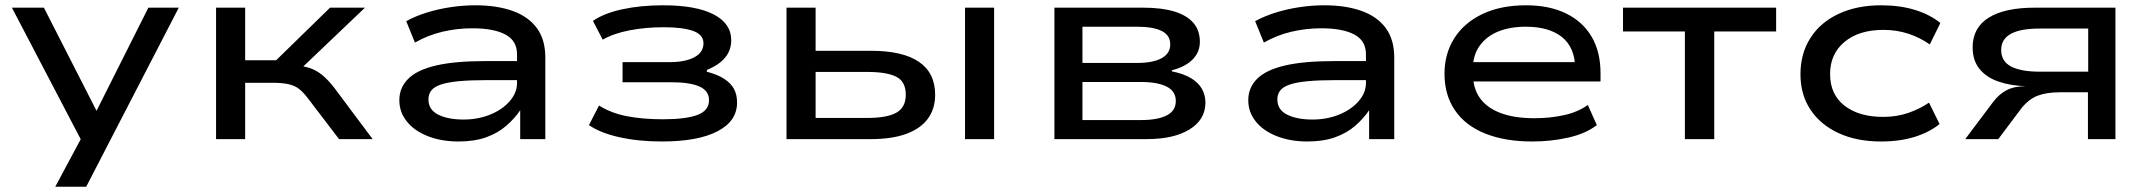

<svg xmlns="http://www.w3.org/2000/svg" viewBox="-20 -526 8133 726"><path d="M189 180 309 -44V46L25 -497H146L345 -107L541 -497H656L306 180Z M797 0V-497H907V-298H1024L1228 -497H1360L1103 -252L1089 -280Q1126 -277 1150.5 -269Q1175 -261 1197 -243.5Q1219 -226 1244 -194L1389 0H1262L1143 -156Q1126 -178 1110.5 -190Q1095 -202 1071.5 -207.5Q1048 -213 1009 -213H907V0Z M1714 9Q1649 9 1598 -11Q1547 -31 1518.5 -66.5Q1490 -102 1490 -147Q1490 -195 1524 -228.5Q1558 -262 1629.5 -278.5Q1701 -295 1814 -295H1953V-223H1820Q1758 -223 1715.5 -219Q1673 -215 1647.5 -206.5Q1622 -198 1611 -184Q1600 -170 1600 -150Q1600 -111 1637 -92.5Q1674 -74 1733 -74Q1787 -74 1833 -92.5Q1879 -111 1907 -143Q1935 -175 1935 -212V-321Q1935 -372 1891 -395.5Q1847 -419 1766 -419Q1708 -419 1653 -406Q1598 -393 1549 -365L1516 -446Q1553 -466 1595.5 -479Q1638 -492 1684.5 -499Q1731 -506 1778 -506Q1858 -506 1917.5 -485Q1977 -464 2009.5 -420.5Q2042 -377 2042 -308V0H1947V-108V-109Q1926 -78 1894.5 -50.5Q1863 -23 1818.5 -7Q1774 9 1714 9Z M2483 9Q2393 9 2320.5 -7.5Q2248 -24 2207 -53L2245 -127Q2291 -98 2351 -86.5Q2411 -75 2486 -75Q2574 -75 2617.5 -91.5Q2661 -108 2661 -147Q2661 -183 2624.5 -199Q2588 -215 2519 -215H2334V-291H2511Q2571 -291 2605.5 -309.5Q2640 -328 2640 -362Q2640 -395 2601 -409Q2562 -423 2490 -423Q2422 -423 2361.5 -411.5Q2301 -400 2259 -376L2222 -447Q2264 -476 2333.5 -491Q2403 -506 2487 -506Q2612 -506 2678.5 -471.5Q2745 -437 2745 -374Q2745 -337 2722.5 -309Q2700 -281 2654 -262L2652 -255Q2694 -244 2719 -227.5Q2744 -211 2755.5 -189.5Q2767 -168 2767 -138Q2767 -68 2693 -29.5Q2619 9 2483 9Z M2954 0V-497H3064V-334H3272Q3394 -334 3455 -292Q3516 -250 3516 -168Q3516 -114 3488 -76.5Q3460 -39 3406 -19.5Q3352 0 3273 0ZM3064 -80H3259Q3334 -80 3369.5 -100Q3405 -120 3405 -168Q3405 -217 3369.5 -235.5Q3334 -254 3259 -254H3064ZM3629 0V-497H3739V0Z M3967 0V-497H4303Q4373 -497 4420.5 -482.5Q4468 -468 4492.5 -439.5Q4517 -411 4517 -368Q4517 -329 4489.5 -301Q4462 -273 4410 -260L4412 -256Q4456 -247 4483.5 -230.5Q4511 -214 4524.5 -190.5Q4538 -167 4538 -138Q4538 -74 4478.5 -37Q4419 0 4316 0ZM4073 -72H4293Q4357 -72 4391.5 -89.5Q4426 -107 4426 -144Q4426 -181 4391.5 -198.5Q4357 -216 4293 -216H4073ZM4073 -288H4279Q4340 -288 4372.5 -306Q4405 -324 4405 -358Q4405 -393 4372.5 -409Q4340 -425 4279 -425H4073Z M4924 9Q4859 9 4808 -11Q4757 -31 4728.5 -66.5Q4700 -102 4700 -147Q4700 -195 4734 -228.5Q4768 -262 4839.5 -278.5Q4911 -295 5024 -295H5163V-223H5030Q4968 -223 4925.5 -219Q4883 -215 4857.5 -206.5Q4832 -198 4821 -184Q4810 -170 4810 -150Q4810 -111 4847 -92.5Q4884 -74 4943 -74Q4997 -74 5043 -92.5Q5089 -111 5117 -143Q5145 -175 5145 -212V-321Q5145 -372 5101 -395.5Q5057 -419 4976 -419Q4918 -419 4863 -406Q4808 -393 4759 -365L4726 -446Q4763 -466 4805.5 -479Q4848 -492 4894.5 -499Q4941 -506 4988 -506Q5068 -506 5127.5 -485Q5187 -464 5219.5 -420.5Q5252 -377 5252 -308V0H5157V-108V-109Q5136 -78 5104.5 -50.5Q5073 -23 5028.5 -7Q4984 9 4924 9Z M5773 9Q5671 9 5596 -21Q5521 -51 5481.5 -109Q5442 -167 5442 -247Q5442 -322 5478.5 -380.5Q5515 -439 5584.5 -472.5Q5654 -506 5750 -506Q5839 -506 5902 -475Q5965 -444 5998.5 -387Q6032 -330 6032 -249V-218H5524V-291H5960L5936 -269Q5935 -347 5886 -386Q5837 -425 5750 -425Q5690 -425 5645.5 -407Q5601 -389 5575 -353Q5549 -317 5549 -263V-251Q5549 -194 5575 -156.5Q5601 -119 5653 -99Q5705 -79 5782 -79Q5841 -79 5893.5 -90.5Q5946 -102 5984 -129L6018 -53Q5977 -21 5911.5 -6Q5846 9 5773 9Z M6351 0V-407H6117V-497H6696V-407H6462V0Z M7092 9Q7001 9 6932.5 -22.5Q6864 -54 6826 -111Q6788 -168 6788 -245Q6788 -324 6826 -383Q6864 -442 6933 -474Q7002 -506 7093 -506Q7164 -506 7221 -488.5Q7278 -471 7317 -439L7277 -358Q7240 -384 7196 -398.5Q7152 -413 7102 -413Q7009 -413 6954.5 -367.5Q6900 -322 6900 -246Q6900 -169 6954.5 -126.5Q7009 -84 7101 -84Q7152 -84 7195.5 -99Q7239 -114 7274 -138L7314 -57Q7276 -26 7220 -8.5Q7164 9 7092 9Z M7411 0 7517 -141Q7539 -170 7567.5 -185Q7596 -200 7640 -200H7647H7640Q7581 -202 7535.5 -218Q7490 -234 7464.5 -266Q7439 -298 7439 -347Q7439 -421 7499.5 -459Q7560 -497 7674 -497H7979V0H7875V-177H7769Q7718 -177 7684.5 -164Q7651 -151 7623 -116L7536 0ZM7692 -255H7876V-418H7692Q7620 -418 7583.5 -398Q7547 -378 7547 -337Q7547 -294 7584.5 -274.5Q7622 -255 7692 -255Z"/></svg>

Font: Nunito Sans 7pt Expanded Medium
Style: Regular
Weight: 500
Width: 7
Designer: Vernon Adams
Foundry: Vernon Adams
Version: Version 3.101;gftools[0.9.27]